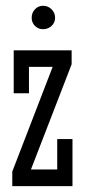

<svg xmlns="http://www.w3.org/2000/svg" viewBox="-20 -637 292 657"><path d="M26.9 -464.8H225.1V-417L85.9 -57.1H175.8V-161.1H228V0H22V-49.8L160.2 -408.2H79.1V-317.9H26.9ZM88.4 -576.2Q88.4 -593.3 99.6 -605.2Q110.8 -617.2 127.4 -617.2Q144.5 -617.2 156.5 -605.2Q168.5 -593.3 168.5 -576.2Q168.5 -559.6 156.5 -548.3Q144.5 -537.1 127.4 -537.1Q110.8 -537.1 99.6 -548.3Q88.4 -559.6 88.4 -576.2Z"/></svg>

Font: Stint Ultra Condensed
Style: Regular
Weight: 400
Width: 1
Designer: Astigmatic (AOETI)
Foundry: Astigmatic (AOETI)
Version: Version 1.000